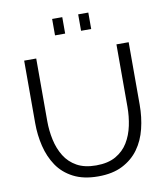

<svg xmlns="http://www.w3.org/2000/svg" viewBox="-97 -996 949 1082"><g transform="rotate(-10 377.5 -454.5)"><path d="M378 5Q294 5 236 -25Q178 -55 144 -105.5Q110 -156 94.5 -220Q79 -284 79 -352V-710H148V-352Q148 -297 159.5 -244Q171 -191 197 -149Q223 -107 267 -82.5Q311 -58 377 -58Q445 -58 489.5 -83.5Q534 -109 559.5 -151Q585 -193 596 -245.5Q607 -298 607 -352V-710H677V-352Q677 -281 661 -216Q645 -151 609.5 -102Q574 -53 517 -24Q460 5 378 5ZM275 -820V-914H333V-820ZM424 -820V-914H482V-820Z"/></g></svg>

Font: Raleway Thin
Style: Regular
Weight: 400
Version: Version 4.026